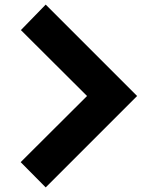

<svg xmlns="http://www.w3.org/2000/svg" viewBox="-20 -789 725 836"><path d="M179 27 70 -83 359 -371 71 -658 179 -769 577 -371Z"/></svg>

Font: SUITE Heavy
Style: Regular
Weight: 900
Designer: Sun
Foundry: Sun
Version: Version 2.040